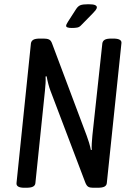

<svg xmlns="http://www.w3.org/2000/svg" viewBox="-20 -884 630 906"><path d="M95 2Q55 2 58 -21L126 -680Q128 -691 137.5 -696.5Q147 -702 169 -702H186Q202 -702 211.5 -697.5Q221 -693 226 -678L389 -244Q394 -231 400 -211.5Q406 -192 409 -176L413 -177Q412 -187 413 -206.5Q414 -226 416 -245L463 -680Q465 -691 474.5 -696.5Q484 -702 506 -702H514Q556 -702 553 -680L484 -20Q483 -9 473 -3.5Q463 2 440 2H419Q404 2 396 -3Q388 -8 382 -24L218 -456Q213 -469 208 -488Q203 -507 200 -524L195 -523Q196 -510 195 -491Q194 -472 192 -455L147 -20Q146 -9 136 -3.5Q126 2 103 2ZM319 -752Q292 -752 292 -762Q292 -768 301 -782L339 -841Q348 -855 359.5 -859.5Q371 -864 397 -864Q420 -864 428.5 -860Q437 -856 437 -850Q437 -843 430.5 -835Q424 -827 416 -819L363 -765Q355 -756 344.5 -754Q334 -752 319 -752Z"/></svg>

Font: Asap Condensed Condensed Regular
Style: Italic
Weight: 400
Width: 3
Italic angle: -6°
Designer: Pablo Cosgaya
Foundry: Omnibus-Type
Version: Version 3.001; ttfautohint (v1.8.4.7-5d5b)